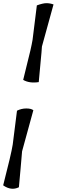

<svg xmlns="http://www.w3.org/2000/svg" viewBox="-44 -994 357 1209"><path d="M63 -297Q91 -311 121.5 -311Q152 -311 166 -300L95 -41Q94 -19 86 64Q78 147 75 185Q27 209 -24 173Q27 -25 36 -83ZM188 -960Q226 -974 248.5 -974Q271 -974 293 -966L220 -701Q219 -678 211 -596.5Q203 -515 200 -477Q141 -468 102 -491Q110 -525 124 -581Q152 -689 161 -743Z"/></svg>

Font: Tillana
Style: Regular
Weight: 400
Designer: Lipi Raval (Devanagari, Latin), Jonny Pinhorn (Latin)
Foundry: Indian Type Foundry
Version: Version 2.002;PS 1.0;hotconv 1.0.79;makeotf.lib2.5.61930; tt